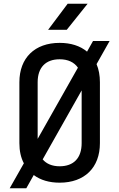

<svg xmlns="http://www.w3.org/2000/svg" viewBox="-20 -970 640 1030"><path d="M343 -950 238 -810H338L450 -950ZM479 -750 447 -693C410 -724 360 -740 300 -740C167 -740 84 -660 84 -529V-202C84 -160 92 -124 108 -94L32 40H121L161 -31C197 -4 244 10 300 10C433 10 516 -70 516 -202V-529C516 -565 510 -598 498 -626L568 -750ZM182 -529C182 -608 225 -652 300 -652C345 -652 378 -636 398 -607L182 -225ZM418 -202C418 -122 375 -78 300 -78C260 -78 229 -91 209 -115L418 -485Z"/></svg>

Font: Tekne LDO Medium
Style: Regular
Weight: 500
Monospace: yes
Designer: Alessio Laiso, Mario Rullo, Paolo Rosset
Foundry: Alessio Laiso
Version: Version 1.000;hotconv 1.0.109;makeotfexe 2.5.65596